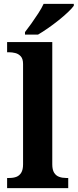

<svg xmlns="http://www.w3.org/2000/svg" viewBox="-20 -979 404 999"><path d="M17 0V-53H29Q50 -53 65.5 -59Q81 -65 90.5 -80.5Q100 -96 100 -124V-646Q100 -673 88 -686Q76 -699 59.5 -703Q43 -707 29 -707H17V-760H252V-124Q252 -96 261.5 -80.5Q271 -65 287.5 -59Q304 -53 323 -53H335V0ZM110 -812Q125 -831 143.5 -857Q162 -883 179.5 -910Q197 -937 207 -959H364V-949Q355 -936 334 -916Q313 -896 285.5 -874Q258 -852 230 -832.5Q202 -813 178 -799H110Z"/></svg>

Font: Noto Serif Hebrew
Style: Bold
Weight: 700
Version: Version 2.003